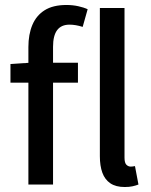

<svg xmlns="http://www.w3.org/2000/svg" viewBox="-20 -741 608 771"><path d="M94 0V-552Q94 -603 110 -641Q126 -679 159.5 -700Q193 -721 247 -721Q272 -721 294.5 -716Q317 -711 332 -704L312 -633Q284 -642 259 -642Q226 -642 209.5 -620Q193 -598 193 -553V0ZM22 -409V-484L100 -489H293V-409ZM481 10Q445 10 423 -5Q401 -20 391 -47.5Q381 -75 381 -114V-709H480V-108Q480 -87 487.5 -79.5Q495 -72 505 -72Q509 -72 512.5 -72.5Q516 -73 522 -74L536 0Q526 4 512.5 7Q499 10 481 10Z"/></svg>

Font: Source Sans 3 Medium
Style: Regular
Weight: 500
Designer: Paul D. Hunt
Foundry: Adobe
Version: Version 3.052;hotconv 1.1.0;makeotfexe 2.6.0